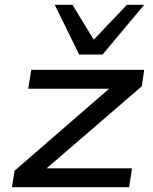

<svg xmlns="http://www.w3.org/2000/svg" viewBox="-20 -783 640 803"><path d="M30 0 41 -69 471 -442 464 -412H98L111 -491H583L573 -422L140 -49L147 -79H532L520 0ZM311 -555 209 -763H283L372 -617L511 -763H583L409 -555Z"/></svg>

Font: Nunito Sans 10pt Expanded Medium
Style: Italic
Weight: 500
Width: 7
Italic angle: -9°
Designer: Vernon Adams
Foundry: Vernon Adams
Version: Version 3.101;gftools[0.9.27]